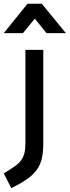

<svg xmlns="http://www.w3.org/2000/svg" viewBox="-51 -764 370 1020"><path d="M84 -499H179V-5Q179 43 171.5 77Q164 111 144.5 138Q125 165 92 188Q59 211 9 236L-31 157Q4 136 26.5 120Q49 104 61.5 87Q74 70 79 48Q84 26 84 -6ZM95 -744H171L299 -588H196L134 -665L71 -588H-31Z"/></svg>

Font: Panefresco 600wt
Style: Regular
Weight: 600
Designer: Campivisivi
Foundry: Campivisivi & Chank Co
Version: Version 1.001